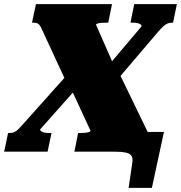

<svg xmlns="http://www.w3.org/2000/svg" viewBox="-73 -730 871 924"><path d="M474 0 493 -95H716L658 174H546L564 51Q567 30 559 19Q551 8 531.5 4Q512 0 481 0ZM81 -621 100 -710H466L448 -621H434Q424 -621 414 -620Q404 -619 397 -617Q390 -615 389 -611L478 -409L489 -402L659 -51L647 0H285L303 -90H318Q327 -90 337.5 -91Q348 -92 355 -94.5Q362 -97 363 -100L258 -327L247 -333L129 -588Q123 -602 117.5 -609Q112 -616 105 -618.5Q98 -621 85 -621ZM-53 0 -34 -90H-25Q-13 -90 -3.5 -94.5Q6 -99 16 -109Q26 -119 41 -136L276 -399L341 -356L120 -107Q119 -103 125 -98.5Q131 -94 141 -92Q151 -90 160 -90H175L156 0ZM487 -341 439 -403 608 -603Q609 -609 603 -613Q597 -617 587 -619Q577 -621 567 -621H555L573 -710H778L760 -621H756Q743 -621 732.5 -616.5Q722 -612 711.5 -602Q701 -592 687 -576Z"/></svg>

Font: Roboto Serif Black
Style: Italic
Weight: 900
Italic angle: -10°
Version: Version 1.008